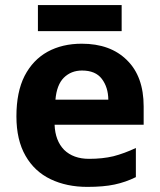

<svg xmlns="http://www.w3.org/2000/svg" viewBox="-20 -729 631 759"><path d="M303.2 -556.2Q416.5 -556.2 481.9 -491.2Q547.9 -426.8 547.9 -308.1V-235.8H195.8Q198.2 -172.9 233.4 -136.7Q270 -101.1 332 -101.1Q385.3 -101.1 428.2 -111.3Q471.7 -122.6 517.1 -144V-28.8Q476.6 -8.8 432.6 0.5Q389.2 9.8 325.2 9.8Q243.7 9.8 180.2 -20.5Q116.7 -50.8 81.1 -112.8Q44.9 -175.3 44.9 -269Q44.9 -365.2 77.1 -428.7Q109.9 -492.2 168 -524.4Q226.1 -556.2 303.2 -556.2ZM304.2 -450.2Q261.2 -450.2 232.4 -421.9Q204.1 -393.6 199.2 -335H408.2Q407.7 -384.3 382.3 -417.5Q357.4 -450.2 304.2 -450.2ZM460.9 -709V-606H129.9V-709Z"/></svg>

Font: Droid Sans Thai
Style: Bold
Weight: 700
Designer: Steve Matteson
Foundry: Ascender Corporation
Version: Version 1.00